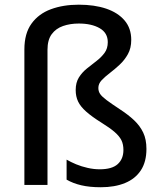

<svg xmlns="http://www.w3.org/2000/svg" viewBox="-20 -785 685 815"><path d="M537.1 -615.7Q537.1 -580.6 522.9 -555.2Q508.8 -529.8 488 -510.5Q467.3 -491.2 446.5 -475.3Q425.8 -459.5 411.6 -444.6Q397.5 -429.7 397.5 -411.6Q397.5 -397 405.3 -385.7Q413.1 -374.5 433.1 -359.6Q453.1 -344.7 489.3 -320.8Q523.9 -298.3 549.1 -274.7Q574.2 -251 587.9 -222.2Q601.6 -193.4 601.6 -152.8Q601.6 -98.1 577.9 -62Q554.2 -25.9 510.7 -8.1Q467.3 9.8 407.7 9.8Q360.4 9.8 325 1.5Q289.6 -6.8 262.7 -22.5V-107.4Q280.3 -97.2 303.2 -87.6Q326.2 -78.1 352.1 -72.3Q377.9 -66.4 403.3 -66.4Q455.6 -66.4 479.7 -88.4Q503.9 -110.4 503.9 -148.4Q503.9 -172.4 495.4 -189.7Q486.8 -207 466.6 -224.6Q446.3 -242.2 410.2 -264.6Q369.6 -290 345.7 -311.3Q321.8 -332.5 311.5 -354Q301.3 -375.5 301.3 -402.8Q301.3 -434.6 314.9 -456.3Q328.6 -478 349.1 -494.4Q369.6 -510.7 389.9 -526.4Q410.2 -542 423.8 -560.5Q437.5 -579.1 437.5 -606Q437.5 -645.5 403.1 -665.3Q368.7 -685.1 314.5 -685.1Q277.8 -685.1 247.6 -674.6Q217.3 -664.1 199.5 -639.9Q181.6 -615.7 181.6 -573.7V0H83.5V-575.2Q83.5 -643.1 113.8 -684.8Q144 -726.6 196 -745.8Q248 -765.1 314.5 -765.1Q380.9 -765.1 430.7 -748.3Q480.5 -731.4 508.8 -698.2Q537.1 -665 537.1 -615.7Z"/></svg>

Font: Open Sans Medium
Style: Regular
Weight: 500
Designer: Monotype Design Team
Foundry: Monotype Imaging Inc.
Version: Version 3.000